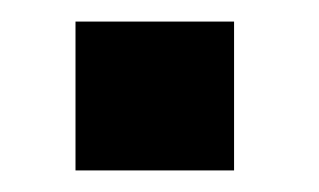

<svg xmlns="http://www.w3.org/2000/svg" viewBox="-20 -420 296 178"><path d="M50 -400H197V-262H50Z"/></svg>

Font: Play
Style: Bold
Weight: 700
Designer: Jonas Hecksher (Cyrillic expansion: Cyreal)
Foundry: Jonas Hecksher, Playtype, e-types AS
Version: Version 2.101; ttfautohint (v1.5.65-e2d9)